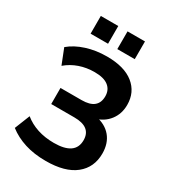

<svg xmlns="http://www.w3.org/2000/svg" viewBox="-220 -1044 1056 1173"><g transform="rotate(30 308.0 -457.0)"><path d="M26.4 -69.8 69.1 -177Q109.4 -144 162.1 -126.8Q214.8 -109.6 278.1 -109.6Q353 -109.6 390.5 -135.7Q428 -161.9 428 -214.4Q428 -307.4 309.1 -307.4H146V-420.9H294.7Q352.3 -420.9 380.5 -444.2Q408.7 -467.5 408.7 -513.4Q408.7 -558.6 376.3 -583.9Q344 -609.1 279.1 -609.1Q222.7 -609.1 173 -591.9Q123.3 -574.7 83.5 -540.8L41 -648.4Q86.2 -686.8 153 -708.1Q219.7 -729.5 296.9 -729.5Q419.4 -729.5 485.2 -676.8Q551 -624 551 -534.7Q551 -471.2 515.7 -425.4Q480.5 -379.6 420.2 -363.5V-378.7Q491.2 -365.5 529.7 -319.3Q568.1 -273.2 568.1 -201.4Q568.1 -103.3 497.1 -46.3Q426 10.7 290.3 10.7Q207.5 10.7 142 -10.1Q76.4 -31 26.4 -69.8ZM327.9 -925H450.9V-800H327.9ZM139.4 -925H262.5V-800H139.4Z"/></g></svg>

Font: Min Sans VF VF
Style: Regular
Weight: 400
Designer: Jinseong-Kim, NotoSansCJK, Nunito
Foundry: Jinseong-Kim
Version: Version 1.420;Glyphs 3.1.2 (3151)